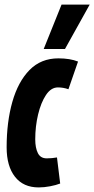

<svg xmlns="http://www.w3.org/2000/svg" viewBox="-20 -809 412 839"><path d="M149 10Q82 10 45.5 -36.5Q9 -83 9 -165Q9 -276 34 -364Q59 -452 109 -503Q159 -554 235 -554Q286 -554 321 -540L279 -419Q257 -427 233 -427Q203 -427 181 -394Q159 -361 146.5 -309Q134 -257 134 -200Q134 -163 145.5 -140Q157 -117 184 -117Q207 -117 229 -121L243 -7Q225 0 199 5Q173 10 149 10ZM171 -595 249 -789H372L264 -595Z"/></svg>

Font: Georama ExtraCondensed
Style: Bold Italic
Weight: 700
Width: 2
Italic angle: -9°
Designer: Jean-Baptiste Levee
Foundry: Production Type
Version: Version 1.000